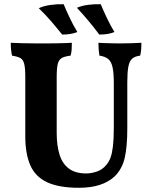

<svg xmlns="http://www.w3.org/2000/svg" viewBox="-20 -882 726 911"><path d="M584 -273Q584 -187 572 -134Q560 -81 525 -46Q495 -18 452.5 -4.5Q410 9 355 9Q259 9 203 -17.5Q147 -44 123.5 -98.5Q100 -153 100 -235V-516Q100 -558 95 -578.5Q90 -599 76.5 -606.5Q63 -614 37 -618Q34 -631 32.5 -647Q31 -663 31 -679Q51 -678 86 -677Q121 -676 157 -676Q175 -676 198 -676Q221 -676 245 -676.5Q269 -677 289 -677.5Q309 -678 321 -679Q321 -662 320 -647Q319 -632 315 -618Q288 -615 273.5 -607Q259 -599 254 -578.5Q249 -558 249 -516V-251Q249 -192 262.5 -148.5Q276 -105 307 -82Q338 -59 389 -59Q413 -59 439.5 -68Q466 -77 484 -99Q497 -114 504.5 -134.5Q512 -155 516 -189Q520 -223 520 -275V-487Q520 -536 514 -563Q508 -590 493.5 -602Q479 -614 452 -618Q449 -635 448 -650Q447 -665 447 -679Q460 -678 478 -677.5Q496 -677 515.5 -676.5Q535 -676 550 -676Q576 -676 604 -677Q632 -678 651 -679Q651 -664 650 -649.5Q649 -635 645 -618Q620 -615 607 -603.5Q594 -592 589 -565.5Q584 -539 584 -492ZM275 -718Q247 -753 220.5 -783.5Q194 -814 164 -843Q187 -854 219.5 -858.5Q252 -863 282 -862Q294 -833 311 -797Q328 -761 347 -730Q332 -724 314.5 -721Q297 -718 275 -718ZM451 -718Q425 -753 399 -784Q373 -815 345 -845Q367 -855 398 -859Q429 -863 458 -862Q470 -833 487 -797Q504 -761 523 -730Q508 -724 491 -721Q474 -718 451 -718Z"/></svg>

Font: Vollkorn
Style: Bold
Weight: 700
Designer: Friedrich Althausen
Foundry: Friedrich Althausen
Version: Version 5.000